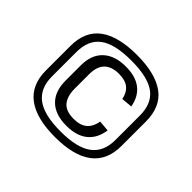

<svg xmlns="http://www.w3.org/2000/svg" viewBox="-134 -1022 984 984"><g transform="rotate(45 358.0 -530.5)"><path d="M358.6 -314.7Q278 -314.7 235.1 -356.3Q192.2 -397.9 192.2 -476.4V-586.3Q192.2 -662.9 236.4 -704.1Q280.7 -745.3 359.4 -745.3Q431.5 -745.3 472.4 -713.3Q513.3 -681.3 524.3 -619.9L464.5 -614.7Q456.8 -653.9 432.1 -674Q407.4 -694 361.3 -694Q309.1 -694 281.8 -666.9Q254.5 -639.8 254.5 -584.3V-478.4Q254.5 -425.9 278.7 -396Q303 -366 360.3 -366Q408.6 -366 434 -388.5Q459.5 -411 466.3 -452.7L525.3 -447.5Q516.2 -383.4 474.4 -349.1Q432.5 -314.7 358.6 -314.7ZM358 -232.4Q222.8 -232.4 153.5 -284.6Q84.2 -336.8 84.2 -441.5V-618.5Q84.2 -725 153.5 -776.3Q222.8 -827.6 358 -827.6Q493.3 -827.6 562.6 -776.3Q631.8 -725 631.8 -618.5V-441.5Q631.8 -336.8 562.6 -284.6Q493.3 -232.4 358 -232.4ZM358 -273.1Q477.1 -273.1 532.6 -314.5Q588.2 -355.9 588.2 -441.5V-618.5Q588.2 -705 533.6 -745.9Q478.9 -786.9 358 -786.9Q237.3 -786.9 182.6 -745.9Q127.9 -705 127.9 -618.5V-441.5Q127.9 -355.9 183.4 -314.5Q239 -273.1 358 -273.1Z"/></g></svg>

Font: Pathway Extreme 8pt Thin
Style: Regular
Weight: 100
Designer: Eduardo Rodriguez Tunni
Foundry: Eduardo Rodriguez Tunni
Version: Version 1.000